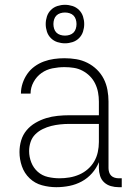

<svg xmlns="http://www.w3.org/2000/svg" viewBox="-20 -770 540 798"><path d="M214 8Q184 8 154.5 0Q125 -8 103 -29Q81 -50 71 -79Q61 -108 61 -138Q61 -163 68 -186.5Q75 -210 90.5 -228.5Q106 -247 127.5 -259.5Q149 -272 172 -279Q195 -286 219.5 -288.5Q244 -291 268 -291H391V-348Q391 -367 387.5 -386Q384 -405 375.5 -422.5Q367 -440 353.5 -453.5Q340 -467 323 -476Q306 -485 287 -488Q268 -491 248 -491Q223 -491 198 -486Q173 -481 152.5 -466.5Q132 -452 119.5 -429Q107 -406 107 -381H67Q67 -403 74 -424Q81 -445 93.5 -463Q106 -481 124 -494Q142 -507 162.5 -514.5Q183 -522 204.5 -525Q226 -528 248 -528Q273 -528 297 -524Q321 -520 343 -509Q365 -498 382.5 -481Q400 -464 411 -442.5Q422 -421 426.5 -396.5Q431 -372 431 -348V-71Q431 -63 433.5 -54.5Q436 -46 442 -40Q448 -34 456.5 -31.5Q465 -29 473 -29H486V8H473Q457 8 441 3.5Q425 -1 413 -12Q401 -23 396 -39Q391 -55 391 -71V-96Q381 -71 362.5 -50Q344 -29 320 -16Q296 -3 269 2.5Q242 8 214 8ZM227 -29Q248 -29 269 -32.5Q290 -36 309.5 -44.5Q329 -53 345 -67Q361 -81 371.5 -99Q382 -117 386.5 -138Q391 -159 391 -180V-255H268Q249 -255 230 -253Q211 -251 193 -246.5Q175 -242 157.5 -233.5Q140 -225 126.5 -211.5Q113 -198 107 -179.5Q101 -161 101 -142Q101 -118 110 -95Q119 -72 137 -56Q155 -40 179 -34.5Q203 -29 227 -29ZM250 -590Q234 -590 218.5 -595Q203 -600 191.5 -611.5Q180 -623 175 -638.5Q170 -654 170 -670Q170 -686 175 -701.5Q180 -717 191.5 -728.5Q203 -740 218.5 -745Q234 -750 250 -750Q266 -750 281.5 -745Q297 -740 308.5 -728.5Q320 -717 325 -701.5Q330 -686 330 -670Q330 -654 325 -638.5Q320 -623 308.5 -611.5Q297 -600 281.5 -595Q266 -590 250 -590ZM250 -622Q260 -622 269.5 -625Q279 -628 285.5 -634.5Q292 -641 295 -650.5Q298 -660 298 -670Q298 -680 295 -689.5Q292 -699 285.5 -705.5Q279 -712 269.5 -715Q260 -718 250 -718Q240 -718 230.5 -715Q221 -712 214.5 -705.5Q208 -699 205 -689.5Q202 -680 202 -670Q202 -660 205 -650.5Q208 -641 214.5 -634.5Q221 -628 230.5 -625Q240 -622 250 -622Z"/></svg>

Font: Iosevka SS18 Extralight
Style: Regular
Weight: 200
Monospace: yes
Designer: Belleve Invis
Foundry: Belleve Invis
Version: Version 25.1.1; ttfautohint (v1.8.4)